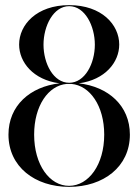

<svg xmlns="http://www.w3.org/2000/svg" viewBox="-20 -720 539 748"><path d="M287.1 -395.4C389.9 -408.9 444.5 -477.9 444.5 -546.5C444.5 -623.5 376.5 -700 249.5 -700C122.5 -700 54.5 -623.5 54.5 -546.5C54.5 -477.9 109.1 -408.9 211.9 -395.4C97.5 -382.3 13 -308.9 13 -195.5C13 -70 116.5 8 249.5 8C382.5 8 486 -70 486 -195.5C486 -308.9 401.5 -382.3 287 -395.4ZM149.5 -546C149.5 -619 188 -696 249.5 -696C311 -696 349.5 -619 349.5 -546C349.5 -472.5 311 -397.5 249.5 -397.5C188 -397.5 149.5 -472.5 149.5 -546ZM249.5 4C173.5 4.5 113 -77.5 113 -195.5C113 -308.6 168.6 -387.2 240.1 -393.1C243.2 -393.1 246.3 -393 249.5 -393C252.3 -393 255.1 -393 257.9 -393.1C329.9 -387 386 -308.2 386 -195.5C386 -78.5 325.5 3.5 249.5 4Z"/></svg>

Font: Picaflor 96 pt
Style: Regular
Weight: 400
Designer: Ariel Martín Pérez
Foundry: Tunera Type Foundry
Version: Version 1.000;hotconv 1.0.109;makeotfexe 2.5.65596